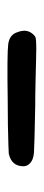

<svg xmlns="http://www.w3.org/2000/svg" viewBox="183 -256 119 525"><g transform="rotate(90 242.5 6.5)"><path d="M80.1 -30.3Q85 -33.2 113.3 -33.2Q116.2 -33.2 141.1 -32.7Q166 -32.2 202.1 -31.2Q238.3 -30.3 269.5 -30.3Q376 -28.3 397 -26.9Q418 -25.4 427.7 -14.6Q434.6 -7.8 434.6 2Q434.6 34.2 400.4 42Q399.4 42 377.4 43Q355.5 43.9 320.8 44.4Q286.1 44.9 254.9 44.9Q126 46.9 100.6 43.5Q75.2 40 68.4 19.5Q55.7 -11.7 80.1 -30.3Z"/></g></svg>

Font: JasonHandwriting1
Style: Regular
Weight: 400
Version: Version 1.48.20